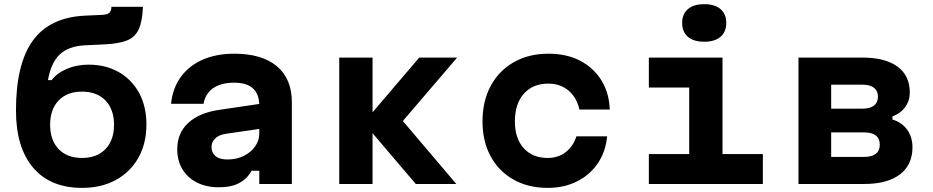

<svg xmlns="http://www.w3.org/2000/svg" viewBox="-20 -895 4540 934"><path d="M379 19Q224.9 19 141.3 -79.2Q57.7 -177.5 57.7 -357.4Q57.7 -584.6 139.9 -697.6Q222.1 -810.6 392.5 -818.8L478.6 -822.8Q502.1 -824.1 511.7 -832.7Q521.3 -841.3 522.2 -861.9H675.3Q672.5 -790.5 654.8 -752.3Q637 -714.1 598.7 -698.6Q560.3 -683.1 493.4 -679.4L392.5 -674.6Q313.6 -670.6 271 -630.4Q228.3 -590.2 213.3 -505.3H231Q258.5 -540.4 305.9 -560.4Q353.3 -580.5 410.4 -580.5Q495 -580.5 558.6 -543.8Q622.1 -507.2 657.2 -441.9Q692.3 -376.5 692.3 -289.4Q692.3 -197.5 653.2 -127.7Q614.1 -58 543.6 -19.5Q473.2 19 379 19ZM379 -126.6Q451.4 -126.6 493.1 -169.9Q534.7 -213.1 534.7 -287.9Q534.7 -362.8 493.2 -406Q451.7 -449.3 379.1 -449.3Q306.4 -449.3 265.1 -406Q223.8 -362.8 223.8 -287.9Q223.8 -213.1 265.2 -169.9Q306.5 -126.6 379 -126.6Z M1251.8 -390.9V-269.3L1077.9 -244Q1046 -239.3 1027.5 -222.2Q1009 -205.2 1009 -180.1Q1009 -151.8 1028.5 -135.5Q1047.9 -119.2 1086.5 -119.2Q1130.3 -119.2 1165.2 -136.3Q1200.2 -153.3 1220.7 -182.2Q1241.3 -211 1241.3 -246.4V-380Q1241.3 -436.3 1211 -464.6Q1180.8 -492.9 1118 -492.9Q1076.4 -492.9 1044.7 -480.7Q1013.1 -468.4 994.3 -445.5Q975.5 -422.6 970.2 -390H812.2Q819.7 -465.9 859.4 -520.5Q899.1 -575.1 965.6 -604.5Q1032.1 -633.8 1119 -633.8Q1254.4 -633.8 1327.1 -572.6Q1399.8 -511.4 1399.8 -396.9V0H1241.3V-64.5H1203.8Q1182.5 -25.2 1143.7 -4.6Q1104.9 16 1045.1 16Q983.7 16 937.9 -7.1Q892.2 -30.2 867.2 -72Q842.2 -113.7 842.2 -168.9Q842.2 -247.4 895.3 -296.7Q948.4 -346.1 1046.1 -360.6Z M2002.7 0 1748.9 -297.9 2019.4 -614.9H2203.8L1939.7 -306.4L2199.8 0ZM1630.3 0V-614.9H1792.3V0Z M2644.2 19Q2549.2 19 2477.7 -21.5Q2406.1 -62 2366.7 -134.7Q2327.2 -207.4 2327.2 -304.4Q2327.2 -403.4 2367.3 -477.5Q2407.4 -551.6 2479.9 -592.7Q2552.3 -633.8 2648.3 -633.8Q2736.1 -633.8 2801.7 -599.8Q2867.4 -565.7 2905.3 -504.7Q2943.3 -443.7 2946.3 -362.1H2798.5Q2785.5 -420.9 2745.5 -454.6Q2705.6 -488.2 2647.2 -488.2Q2571.9 -488.2 2528.3 -439.1Q2484.7 -389.9 2484.7 -304.5Q2484.7 -221.5 2527.7 -174.1Q2570.6 -126.6 2644.2 -126.6Q2695.1 -126.6 2731.6 -154.7Q2768.2 -182.7 2784 -231.8H2933.3Q2926.5 -156.9 2887.8 -100.2Q2849.1 -43.5 2786.5 -12.3Q2723.9 19 2644.2 19Z M3136.4 -614.9H3494.7V-145.6H3691V0H3136.4V-145.6H3332.7V-469.3H3136.4ZM3405.7 -692Q3354.3 -692 3326.4 -716Q3298.4 -740 3298.4 -783.4Q3298.4 -826.7 3326.4 -850.7Q3354.3 -874.7 3405.7 -874.7Q3457.1 -874.7 3485.1 -850.7Q3513 -826.7 3513 -783.4Q3513 -740 3485.1 -716Q3457.1 -692 3405.7 -692Z M3864.2 0V-614.9H4174.6Q4286.2 -614.9 4346 -571Q4405.8 -527.1 4405.8 -445.4Q4405.8 -405.4 4383.9 -374.7Q4362.1 -344.1 4321.3 -328.6V-313.7Q4367.8 -299.4 4393.3 -263.6Q4418.8 -227.9 4418.8 -178.4Q4418.8 -92.9 4357.6 -46.5Q4296.4 0 4183.5 0ZM4023.3 -131.7H4183.5Q4221.1 -131.7 4240.5 -146.8Q4259.8 -161.8 4259.8 -191.4Q4259.8 -220.9 4240.5 -236Q4221.1 -251 4183.5 -251H4023.3ZM4023.3 -366.3H4174.6Q4212.2 -366.3 4231.5 -381.4Q4250.8 -396.4 4250.8 -424.7Q4250.8 -453.1 4231.5 -468.1Q4212.2 -483.1 4174.6 -483.1H4023.3Z"/></svg>

Font: Martian Mono SemiExpanded
Style: Regular
Weight: 400
Width: 6
Monospace: yes
Designer: Roman Shamin
Foundry: Evil Martians
Version: Version 1.000